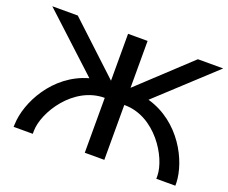

<svg xmlns="http://www.w3.org/2000/svg" viewBox="-114 -881 1260 1062"><g transform="rotate(20 516.0 -350.0)"><path d="M587 0V-323H590C770 -323 892 -126 893 -17V0H1005V-17C1001 -143 902 -340 703 -396L1032 -700H883L587 -424V-700H472V-424L176 -700H26L355 -396C157 -341 58 -143 54 -17L53 0H166V-17C167 -127 289 -323 472 -323V0Z"/></g></svg>

Font: Mint Spirit
Style: Bold
Weight: 700
Designer: HARENDAL Hirwen
Foundry: Arkandis Digital Foundry.
Version: Version 1.004;FFEdit